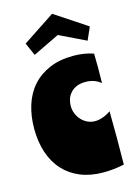

<svg xmlns="http://www.w3.org/2000/svg" viewBox="-128 -912 686 988"><g transform="rotate(-15 215.0 -417.5)"><path d="M301 -609Q360 -609 408 -592Q408 -575 408.5 -555.5Q409 -536 409 -516Q409 -495 408.5 -474Q408 -453 408 -435Q375 -463 327 -463Q297 -463 277 -453.5Q257 -444 244.5 -429Q232 -414 227 -396.5Q222 -379 222 -363Q222 -341 230 -321.5Q238 -302 252 -287Q266 -272 284.5 -263.5Q303 -255 324 -255Q344 -255 366 -263Q388 -271 408 -285Q408 -252 408.5 -216.5Q409 -181 409 -145Q409 -110 408.5 -73.5Q408 -37 408 -1Q352 11 297 11Q229 11 176 -10.5Q123 -32 86 -72Q49 -112 29.5 -169.5Q10 -227 10 -298Q10 -365 28 -422.5Q46 -480 82.5 -521Q119 -562 173.5 -585.5Q228 -609 301 -609ZM252 -846 423 -733 393 -665 252 -733 111 -665 81 -733Z"/></g></svg>

Font: Ranchers
Style: Regular
Weight: 400
Designer: Pablo Impallari, Brenda Gallo
Foundry: Pablo Impallari, Brenda Gallo
Version: Version 1.000; ttfautohint (v0.8) -G 200 -r 50